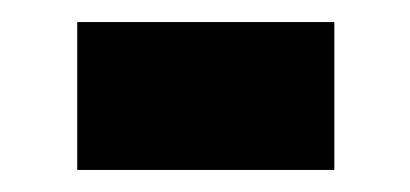

<svg xmlns="http://www.w3.org/2000/svg" viewBox="-20 -384 372 174"><path d="M50 -364V-230H283V-364Z"/></svg>

Font: Noto Sans Devanagari UI Condensed ExtraBold
Style: Regular
Weight: 800
Width: 3
Designer: Jelle Bosma - Monotype Design Team
Foundry: Monotype Imaging Inc.
Version: Version 2.004